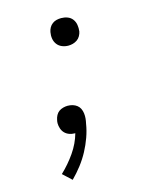

<svg xmlns="http://www.w3.org/2000/svg" viewBox="-112 -605 724 896"><g transform="rotate(-15 250.0 -156.5)"><path d="M270 -395Q254 -395 239.5 -401Q225 -407 216 -419Q207 -431 204.5 -446.5Q202 -462 205 -478Q207 -489 212.5 -499Q218 -509 227.5 -516Q237 -523 248 -525.5Q259 -528 270 -528Q286 -528 300.5 -522.5Q315 -517 324 -505Q333 -493 335.5 -477.5Q338 -462 336 -446Q334 -435 328 -424.5Q322 -414 312.5 -407.5Q303 -401 292 -398Q281 -395 270 -395ZM127 215 85 176Q123 140 152.5 97.5Q182 55 195 8H193Q179 8 166.5 3.5Q154 -1 145 -10Q136 -19 131.5 -32Q127 -45 127 -58Q127 -62 127.5 -66Q128 -70 129 -74Q131 -85 136.5 -95.5Q142 -106 151 -112.5Q160 -119 171.5 -122Q183 -125 193 -125Q206 -125 217.5 -121.5Q229 -118 238 -111Q247 -104 252 -93.5Q257 -83 258.5 -71Q260 -59 259 -47Q258 -35 255 -22Q250 10 238.5 42Q227 74 211 104Q195 134 173.5 162Q152 190 127 215Z"/></g></svg>

Font: Iosevka SS18 Light
Style: Italic
Weight: 300
Italic angle: -9°
Monospace: yes
Designer: Belleve Invis
Foundry: Belleve Invis
Version: Version 25.1.1; ttfautohint (v1.8.4)